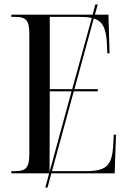

<svg xmlns="http://www.w3.org/2000/svg" viewBox="-20 -780 576 864"><path d="M31 0H201L184 64H194L211 0H496L502 -174H492L489 -120C483 -34 457 -10 367 -10H214L312 -369H420V-379H315L402 -697C442 -684 457 -653 461 -587L463 -540H473L468 -714H407L420 -760H409L397 -714H31V-704H50C95 -704 112 -690 112 -629V-85C112 -24 94 -10 50 -10H31ZM204 -379V-704H339C360 -704 378 -703 393 -699L305 -379ZM203 -10 204 -369H302L204 -10Z"/></svg>

Font: Noto Serif Display Condensed
Style: Regular
Weight: 400
Width: 3
Designer: Monotype Design Team
Foundry: Monotype Imaging Inc.
Version: Version 2.009